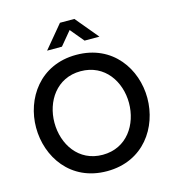

<svg xmlns="http://www.w3.org/2000/svg" viewBox="-137 -1087 1102 1212"><g transform="rotate(-15 413.5 -481.0)"><path d="M340 -823 414 -912 488 -823H585L461 -972H367L243 -823ZM413 10C653 10 777 -181 777 -371C777 -559 653 -750 413 -750C174 -750 50 -559 50 -371C50 -181 174 10 413 10ZM413 -97C255 -97 170 -231 170 -371C170 -509 255 -643 413 -643C572 -643 657 -509 657 -371C657 -231 572 -97 413 -97Z"/></g></svg>

Font: Be Vietnam Pro Medium
Style: Regular
Weight: 500
Designer: Lam Bao, Tony Le, Vietanh Nguyen
Foundry: Yellow Type Foundry
Version: Version 1.002